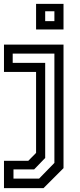

<svg xmlns="http://www.w3.org/2000/svg" viewBox="-28 -770 410 990"><path d="M-7.5 200V59H118L158 18.5V-399H-7.5V-540H299.5V97L196.5 200ZM41.5 151H173.5L252.5 70V-493.5H37.5V-446H205V44.5L148 103.5H41.5ZM158 -618V-750H299.5V-618ZM205 -661H252.5V-712H205Z"/></svg>

Font: Tourney Thin Medium
Style: Regular
Weight: 500
Version: Version 1.015